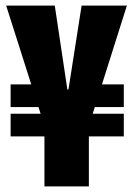

<svg xmlns="http://www.w3.org/2000/svg" viewBox="-20 -673 476 687"><path d="M18 -266H423V-185H18ZM139 -223 2 -653H176L221 -353H225L272 -653H434L298 -223V-6H139ZM18 -371H192V-290H18ZM286 -371H423V-290H286Z"/></svg>

Font: Bricolage Grotesque 96pt Condensed ExBd
Style: Regular
Weight: 800
Width: 3
Designer: Mathieu Triay
Foundry: Atelier Triay
Version: Version 1.001;Glyphs 3.2 (3207)